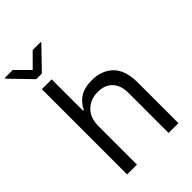

<svg xmlns="http://www.w3.org/2000/svg" viewBox="-301 -1046 1158 1158"><g transform="rotate(-45 278.5 -466.5)"><path d="M160.5 -328.1V0H76.7V-727.3H160.5V-460.2H167.6Q186.8 -502.5 225.3 -527.5Q263.8 -552.6 328.1 -552.6Q411.9 -552.6 463.1 -502.1Q514.2 -451.7 514.2 -346.6V0H430.4V-340.9Q430.4 -405.9 396.8 -441.6Q363.3 -477.3 304 -477.3Q241.8 -477.3 201.2 -438.4Q160.5 -399.5 160.5 -328.1ZM34.1 -933.2 119.3 -848 204.5 -933.2H272.7V-927.6L143.5 -794H95.2L-34.1 -927.6V-933.2Z"/></g></svg>

Font: Inter UI
Style: Regular
Weight: 400
Designer: Rasmus Andersson
Foundry: rsms
Version: 3.2;8d6f07862